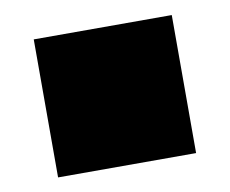

<svg xmlns="http://www.w3.org/2000/svg" viewBox="-46 -536 492 411"><g transform="rotate(-10 200.0 -330.0)"><path d="M50 -180H350V-480H50Z"/></g></svg>

Font: text-security-square
Style: Regular
Weight: 400
Monospace: yes
Foundry: Oskari Noppa
Version: Version 3.000;hotconv 1.0.118;makeotfexe 2.5.65603